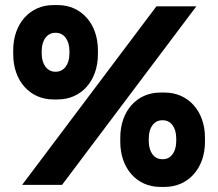

<svg xmlns="http://www.w3.org/2000/svg" viewBox="-20 -727 858 755"><path d="M189 -336H208C299 -336 365 -409 365 -513V-530C365 -634 299 -707 208 -707H189C98 -707 32 -634 32 -530V-513C32 -409 98 -336 189 -336ZM67 0H224L752 -702H595ZM197 -445C167 -445 144 -472 144 -516V-527C144 -571 167 -598 197 -598H200C230 -598 253 -571 253 -527V-516C253 -472 230 -445 200 -445ZM610 8H628C720 8 786 -65 786 -169V-186C786 -290 720 -363 628 -363H610C518 -363 453 -290 453 -186V-169C453 -65 518 8 610 8ZM617 -101C587 -101 565 -128 565 -172V-183C565 -227 587 -254 617 -254H621C651 -254 673 -227 673 -183V-172C673 -128 651 -101 621 -101Z"/></svg>

Font: Fixel Text Bold
Style: Bold
Weight: 700
Width: 4
Designer: AlfaBravo + MacPaw
Foundry: Kyrylo Tkachov, Marchela Mozhyna, Serhii Makarenko, Maria Weinstein, Zakhar Kryvoshyya
Version: Version 1.211